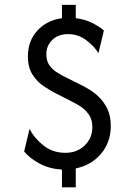

<svg xmlns="http://www.w3.org/2000/svg" viewBox="-20 -708 561 811"><path d="M241.7 83.3V8.3Q190.3 5.6 148.6 -16.3Q106.9 -38.2 81.9 -68.1L104.9 -163.9Q124.3 -125 163.2 -93.8Q202.1 -62.5 256.2 -62.5Q305.6 -62.5 337.8 -93.8Q370.1 -125 370.1 -170.8Q370.1 -204.2 354.2 -225.7Q338.2 -247.2 318.1 -259.7Q297.9 -272.2 286.1 -277.8L209.7 -316.7Q191.7 -326.4 164.9 -343.8Q138.2 -361.1 118.1 -391.7Q97.9 -422.2 97.9 -470.8Q97.9 -534.7 137.5 -578.5Q177.1 -622.2 241.7 -631.2V-687.5H300V-631.2Q339.6 -626.4 370.1 -610.8Q400.7 -595.1 418.8 -579.2L395.8 -483.3Q378.5 -512.5 344.4 -538.2Q310.4 -563.9 267.4 -563.9Q225.7 -563.9 200.7 -539.2Q175.7 -514.6 175.7 -478.5Q175.7 -450.7 188.5 -432.6Q201.4 -414.6 217.7 -404.2Q234 -393.8 244.4 -388.2L322.2 -349.3Q336.1 -342.4 357.3 -329.9Q378.5 -317.4 399.3 -296.9Q420.1 -276.4 434 -246.9Q447.9 -217.4 447.9 -175.7Q447.9 -106.9 406.9 -58.7Q366 -10.4 300 3.5V83.3Z"/></svg>

Font: co2trust
Style: Regular
Weight: 400
Designer: Kristian Moeller
Foundry: Dicotype
Version: Version 1.000